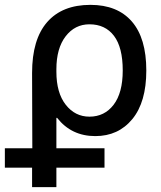

<svg xmlns="http://www.w3.org/2000/svg" viewBox="-70 -550 664 790"><path d="M-50 140V60H63L62 -250Q62 -388 124 -459Q186 -530 302 -530Q413 -530 472.5 -461.5Q532 -393 532 -260Q532 -130 474.5 -60Q417 10 322 10Q224 10 165 -65H162V60H360V140H162V220H62V140ZM435 -260Q435 -355 399 -402.5Q363 -450 298 -450Q238 -450 200 -400.5Q162 -351 162 -265V-255Q162 -168 200.5 -119Q239 -70 298 -70Q360 -70 397.5 -119Q435 -168 435 -260Z"/></svg>

Font: Mplus 1p Medium
Style: Regular
Weight: 500
Version: Version 1.061